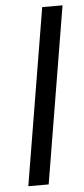

<svg xmlns="http://www.w3.org/2000/svg" viewBox="-53 -758 343 788"><g transform="rotate(-5 118.5 -363.5)"><path d="M235.8 -727.3 115.1 0H31.2L152 -727.3Z"/></g></svg>

Font: Karasuma Gothic
Style: Italic
Weight: 400
Italic angle: -9.39999°
Designer: Rasmus Andersson / Ryoko Nishizuka
Foundry: Genbu
Version: Version 1.00